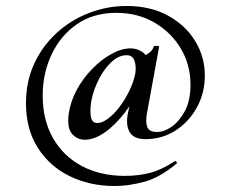

<svg xmlns="http://www.w3.org/2000/svg" viewBox="-20 -520 766 643"><path d="M409 -144 428 -232 457 -245Q434 -190 400.5 -146Q367 -102 331.5 -77Q296 -52 264 -52Q239 -52 221.5 -71.5Q204 -91 210 -138Q216 -180 237 -219Q258 -258 289 -289.5Q320 -321 353.5 -339.5Q387 -358 418 -358Q438 -358 456 -346.5Q474 -335 476 -309L447 -328Q460 -330 476 -340.5Q492 -351 495 -365Q497 -367 505 -366.5Q513 -366 513 -364L472 -140Q467 -112 473 -95Q479 -78 506 -78Q530 -78 555.5 -96Q581 -114 599.5 -149Q618 -184 618 -236Q618 -303 585.5 -357.5Q553 -412 497 -444.5Q441 -477 370 -477Q292 -477 237 -438.5Q182 -400 152.5 -337Q123 -274 123 -200Q123 -118 157.5 -57.5Q192 3 254 36Q316 69 398 69Q443 69 482 59Q521 49 565 20Q568 18 571 22Q574 26 571 28Q515 75 462.5 89Q410 103 364 103Q282 103 214.5 70.5Q147 38 107 -24.5Q67 -87 67 -174Q67 -247 94.5 -306.5Q122 -366 169.5 -409.5Q217 -453 278 -476.5Q339 -500 404 -500Q484 -500 543 -467.5Q602 -435 634 -382Q666 -329 666 -267Q666 -209 639.5 -160.5Q613 -112 568 -83Q523 -54 467 -54Q428 -54 414 -78Q400 -102 409 -144ZM306 -108Q322 -108 341.5 -122.5Q361 -137 379.5 -161Q398 -185 412.5 -214.5Q427 -244 433 -273Q437 -299 430 -317.5Q423 -336 403 -335Q378 -335 354 -313Q330 -291 312 -256.5Q294 -222 286 -183Q281 -155 284 -131.5Q287 -108 306 -108Z"/></svg>

Font: Cormorant Garamond Light SemiBold
Style: Regular
Weight: 600
Version: Version 4.001